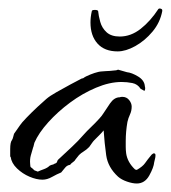

<svg xmlns="http://www.w3.org/2000/svg" viewBox="-20 -422 402 452"><path d="M302 10Q292 10 279 5.5Q266 1 258 -6Q234 -28 230 -56.5Q226 -85 224 -115Q220 -110 213.5 -103.5Q207 -97 202 -92Q199 -89 196 -84.5Q193 -80 190 -76Q183 -69 177 -65.5Q171 -62 166 -57Q164 -55 158 -47Q156 -43 152 -40.5Q148 -38 145 -34Q138 -33 133.5 -27.5Q129 -22 124 -16Q114 -12 102.5 -5.5Q91 1 80 1Q66 1 49.5 -6Q33 -13 20 -25.5Q7 -38 5 -53H4V-71Q4 -87 8 -92Q10 -95 11 -99.5Q12 -104 13 -107L27 -127Q30 -132 42.5 -145Q55 -158 69 -171Q83 -184 89 -189Q97 -196 113 -205Q129 -214 145.5 -223Q162 -232 172 -237L176 -238Q181 -242 192.5 -246.5Q204 -251 209 -252Q215 -254 228 -254.5Q241 -255 248 -256Q254 -256 258 -258L279 -252Q290 -251 305 -242Q320 -233 321 -219Q323 -212 320 -208L311 -213Q304 -224 291.5 -226.5Q279 -229 266 -229Q238 -229 206 -215.5Q174 -202 145 -180.5Q116 -159 93.5 -134Q71 -109 61 -86Q60 -83 59.5 -80Q59 -77 58 -75Q55 -65 52.5 -56Q50 -47 51 -36Q51 -29 53 -28Q55 -27 61 -21L69 -18L76 -21L84 -24Q92 -27 97 -32Q101 -34 104 -34.5Q107 -35 107 -36Q114 -38 114.5 -41.5Q115 -45 120 -49Q135 -63 149.5 -76.5Q164 -90 177 -105Q184 -113 194.5 -123Q205 -133 214 -143Q217 -146 219.5 -149.5Q222 -153 224 -156Q229 -164 239 -178.5Q249 -193 262 -193Q264 -194 268 -194Q278 -194 284 -186.5Q290 -179 290 -171Q290 -161 286 -152.5Q282 -144 280 -135Q276 -112 276 -90Q276 -83 276 -76Q276 -69 277 -61Q280 -40 298 -23L302 -22Q316 -30 321.5 -38Q327 -46 337 -58Q337 -58 339 -59.5Q341 -61 342 -61Q346 -61 346 -57V-56Q346 -52 345 -48.5Q344 -45 343 -40Q342 -28 331.5 -9Q321 10 302 10ZM257 -301Q226 -301 209.5 -319.5Q193 -338 193 -369Q193 -382 196 -395Q196 -398 200.5 -398.5Q205 -399 209 -398L211 -396Q212 -385 216 -370.5Q220 -356 231 -346Q242 -336 262 -336Q288 -336 311 -354Q334 -372 353 -401L355 -402Q363 -402 362 -396Q357 -369 339 -347.5Q321 -326 298.5 -313.5Q276 -301 257 -301Z"/></svg>

Font: Qwitcher Grypen
Style: Bold
Weight: 700
Designer: Robert E. Leuschke
Foundry: Robert E. Leuschke
Version: Version 1.100; ttfautohint (v1.8.3)